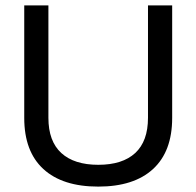

<svg xmlns="http://www.w3.org/2000/svg" viewBox="-20 -678 724 708"><path d="M614.9 -243.1V-658.1H525.7V-243.6Q525.7 -157.2 478.6 -113.7Q431.5 -70.3 342.4 -70.3Q253.7 -70.3 206.1 -113.7Q158.5 -157.2 158.5 -243.6V-658.1H69.4V-243.1Q69.4 -119.5 139.9 -54.7Q210.5 10.1 342.4 10.1Q473.8 10.1 544.3 -54.7Q614.9 -119.5 614.9 -243.1Z"/></svg>

Font: Arad
Style: Regular
Weight: 400
Designer: Mohammad Darvishi
Version: Version 1.010;September 21, 2024;FontCreator 15.0.0.2992 64-